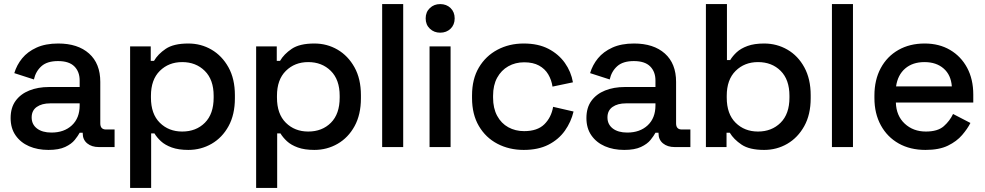

<svg xmlns="http://www.w3.org/2000/svg" viewBox="-20 -720 4821 940"><path d="M32 -142Q32 -193 56.5 -226.5Q81 -260 123.5 -277Q166 -294 220 -294H370V-326Q370 -369 344 -395Q318 -421 264 -421Q211 -421 183 -396Q155 -371 146 -331L50 -362Q62 -402 88.5 -434.5Q115 -467 159 -487Q203 -507 265 -507Q361 -507 416 -458Q471 -409 471 -319V-116Q471 -86 499 -86H541V0H464Q429 0 407 -18Q385 -36 385 -67V-70H370Q362 -55 346 -35Q330 -15 299 -0.5Q268 14 217 14Q164 14 122.5 -4Q81 -22 56.5 -57Q32 -92 32 -142ZM370 -204V-214H226Q185 -214 160 -196.5Q135 -179 135 -145Q135 -111 161 -91Q187 -71 232 -71Q294 -71 332 -106.5Q370 -142 370 -204Z M617 200V-493H718V-422H734Q753 -455 791.5 -481Q830 -507 902 -507Q964 -507 1015.5 -477Q1067 -447 1098.5 -390.5Q1130 -334 1130 -254V-239Q1130 -159 1099 -102.5Q1068 -46 1016 -16Q964 14 902 14Q854 14 821 2Q788 -10 768 -28.5Q748 -47 736 -67H720V200ZM1026 -242V-251Q1026 -330 982.5 -373Q939 -416 872 -416Q806 -416 762.5 -373Q719 -330 719 -251V-242Q719 -162 762.5 -119Q806 -76 872 -76Q940 -76 983 -119Q1026 -162 1026 -242Z M1234 200V-493H1335V-422H1351Q1370 -455 1408.5 -481Q1447 -507 1519 -507Q1581 -507 1632.5 -477Q1684 -447 1715.5 -390.5Q1747 -334 1747 -254V-239Q1747 -159 1716 -102.5Q1685 -46 1633 -16Q1581 14 1519 14Q1471 14 1438 2Q1405 -10 1385 -28.5Q1365 -47 1353 -67H1337V200ZM1643 -242V-251Q1643 -330 1599.5 -373Q1556 -416 1489 -416Q1423 -416 1379.5 -373Q1336 -330 1336 -251V-242Q1336 -162 1379.5 -119Q1423 -76 1489 -76Q1557 -76 1600 -119Q1643 -162 1643 -242Z M1851 0V-700H1954V0Z M2083 0V-493H2186V0ZM2064 -630Q2064 -661 2084.5 -680.5Q2105 -700 2135 -700Q2166 -700 2186 -680.5Q2206 -661 2206 -630Q2206 -599 2186 -579.5Q2166 -560 2135 -560Q2105 -560 2084.5 -579.5Q2064 -599 2064 -630Z M2291 -240V-253Q2291 -333 2324.5 -389.5Q2358 -446 2415.5 -476.5Q2473 -507 2544 -507Q2615 -507 2665 -481Q2715 -455 2745.5 -412Q2776 -369 2785 -317L2685 -296Q2680 -329 2664 -356Q2648 -383 2619 -399Q2590 -415 2546 -415Q2503 -415 2468.5 -395.5Q2434 -376 2414 -339.5Q2394 -303 2394 -251V-242Q2394 -190 2414 -153Q2434 -116 2468.5 -97Q2503 -78 2546 -78Q2611 -78 2645 -111.5Q2679 -145 2688 -197L2788 -174Q2776 -123 2745.5 -80Q2715 -37 2665 -11.5Q2615 14 2544 14Q2473 14 2415.5 -16Q2358 -46 2324.5 -103Q2291 -160 2291 -240Z M2851 -142Q2851 -193 2875.5 -226.5Q2900 -260 2942.5 -277Q2985 -294 3039 -294H3189V-326Q3189 -369 3163 -395Q3137 -421 3083 -421Q3030 -421 3002 -396Q2974 -371 2965 -331L2869 -362Q2881 -402 2907.5 -434.5Q2934 -467 2978 -487Q3022 -507 3084 -507Q3180 -507 3235 -458Q3290 -409 3290 -319V-116Q3290 -86 3318 -86H3360V0H3283Q3248 0 3226 -18Q3204 -36 3204 -67V-70H3189Q3181 -55 3165 -35Q3149 -15 3118 -0.5Q3087 14 3036 14Q2983 14 2941.5 -4Q2900 -22 2875.5 -57Q2851 -92 2851 -142ZM3189 -204V-214H3045Q3004 -214 2979 -196.5Q2954 -179 2954 -145Q2954 -111 2980 -91Q3006 -71 3051 -71Q3113 -71 3151 -106.5Q3189 -142 3189 -204Z M3553 -70H3537V0H3436V-700H3539V-426H3555Q3567 -446 3587 -464.5Q3607 -483 3640 -495Q3673 -507 3721 -507Q3783 -507 3835 -477Q3887 -447 3918 -390Q3949 -333 3949 -254V-239Q3949 -159 3917.5 -102.5Q3886 -46 3834.5 -16Q3783 14 3721 14Q3649 14 3610.5 -12Q3572 -38 3553 -70ZM3845 -242V-251Q3845 -330 3802 -373Q3759 -416 3691 -416Q3625 -416 3581.5 -373Q3538 -330 3538 -251V-242Q3538 -162 3581.5 -119Q3625 -76 3691 -76Q3758 -76 3801.5 -119Q3845 -162 3845 -242Z M4053 0V-700H4156V0Z M4261 -240V-252Q4261 -329 4292 -386.5Q4323 -444 4378.5 -475.5Q4434 -507 4507 -507Q4578 -507 4631.5 -475.5Q4685 -444 4715 -388Q4745 -332 4745 -257V-218H4366Q4368 -153 4409.5 -114.5Q4451 -76 4513 -76Q4571 -76 4600.5 -102Q4630 -128 4646 -162L4731 -118Q4717 -90 4690.5 -59Q4664 -28 4621 -7Q4578 14 4511 14Q4436 14 4380 -17.5Q4324 -49 4292.5 -106.5Q4261 -164 4261 -240ZM4640 -297Q4636 -353 4600 -384.5Q4564 -416 4506 -416Q4448 -416 4411.5 -384.5Q4375 -353 4367 -297Z"/></svg>

Font: Space Grotesk Frontify Medium
Style: Regular
Weight: 500
Designer: Florian Karsten
Version: Version 2.000